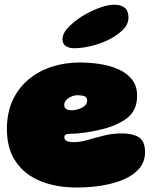

<svg xmlns="http://www.w3.org/2000/svg" viewBox="-20 -768 670 834"><path d="M314 46.5Q225 46.5 156.2 18.8Q87.5 -9 48.8 -65.5Q10 -122 10 -207.5Q10 -278 34.8 -331.8Q59.5 -385.5 103.2 -422.2Q147 -459 204.2 -477.8Q261.5 -496.5 326.5 -496.5Q370.5 -496.5 414.5 -489.8Q458.5 -483 495 -466.8Q531.5 -450.5 553.5 -422.5Q575.5 -394.5 575.5 -352.5Q575.5 -324.5 567.8 -303.8Q560 -283 546 -268Q532 -253 513.2 -242Q494.5 -231 472.5 -222Q450.5 -213 416.8 -205Q383 -197 348.2 -192Q313.5 -187 288 -187Q272.5 -187 266 -183.8Q259.5 -180.5 259.5 -172Q259.5 -167 261.8 -163Q264 -159 268.5 -156.5Q274 -153 282.8 -151.8Q291.5 -150.5 302.5 -150.5Q328 -150.5 360.5 -160Q393 -169.5 430.8 -179Q468.5 -188.5 510.5 -188.5Q555.5 -188.5 582.8 -172Q610 -155.5 610 -106.5Q610 -65.5 585 -36.2Q560 -7 517.8 11.2Q475.5 29.5 422.5 38Q369.5 46.5 314 46.5ZM293.5 -289Q305 -289 320.2 -293.8Q335.5 -298.5 347 -307.8Q358.5 -317 358.5 -330Q358.5 -347 345 -350.8Q331.5 -354.5 317 -354.5Q307 -354.5 296.8 -351.2Q286.5 -348 278 -342.2Q269.5 -336.5 264.2 -329Q259 -321.5 259 -313Q259 -303 263.8 -297.8Q268.5 -292.5 276.5 -290.8Q284.5 -289 293.5 -289ZM301.5 -558.5Q280.5 -558.5 266 -567.8Q251.5 -577 251.5 -598.5Q251.5 -625 282 -654.8Q312.5 -684.5 354 -707.5Q385.5 -725 418.2 -736.2Q451 -747.5 476.5 -747.5Q506 -747.5 522 -734.2Q538 -721 538 -691Q538 -661 510.8 -635.5Q483.5 -610 444 -591.5Q410 -576 372 -567.2Q334 -558.5 301.5 -558.5Z"/></svg>

Font: Gluten Thin Black
Style: Regular
Weight: 900
Version: Version 1.300